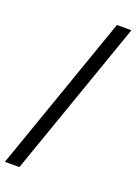

<svg xmlns="http://www.w3.org/2000/svg" viewBox="-188 -840 709 997"><g transform="rotate(20 166.0 -341.5)"><path d="M277.8 -774.6 -25.8 92H54.3L357.9 -774.6Z"/></g></svg>

Font: Montserrat Ace
Style: Regular
Weight: 500
Designer: Julieta Ulanovsky
Foundry: Julieta Ulanovsky
Version: Version 1